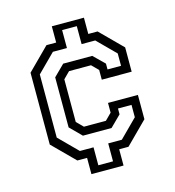

<svg xmlns="http://www.w3.org/2000/svg" viewBox="-105 -789 799 878"><g transform="rotate(-15 294.5 -350.0)"><path d="M220 0V-77H174L71 -180V-520L174 -623H220V-700H372V-623H416L519 -520V-405H377.5V-451L347 -481.5H243L212.5 -451V-249L243 -218.5H347L377.5 -249V-295H519V-180L416 -77H372V0ZM261 -31H330.5V-116H395L479 -200V-258.5H415V-231L363.5 -180H228L174.5 -233.5V-470.5L226 -521.5H363.5L415 -471V-443.5H479V-502L395 -586H330.5V-671H261V-586H194.5L110 -501.5V-202.5L196.5 -116H261Z"/></g></svg>

Font: Tourney
Style: Regular
Weight: 400
Designer: Tyler Finck
Foundry: Etcetera Type Co
Version: Version 1.015